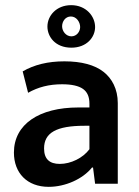

<svg xmlns="http://www.w3.org/2000/svg" viewBox="-20 -713 541 745"><path d="M256 -693C199 -693 164 -652 164 -610C164 -571 194 -528 257 -528C316 -528 349 -568 349 -608C349 -650 314 -693 256 -693ZM257 -572C236 -572 221 -592 221 -611C221 -629 233 -649 255 -649C277 -649 291 -627 291 -608C291 -591 278 -572 257 -572ZM437 0V-313C437 -368 414 -409 382 -434C348 -461 296 -475 230 -475C166 -475 113 -462 68 -436L89 -353C128 -375 170 -386 221 -386C258 -386 285 -380 302 -368C319 -356 327 -337 327 -311V-296H284C132 -296 34 -231 34 -121C34 -42 85 12 169 12C233 12 301 -18 337 -63H341L349 0ZM212 -77C172 -77 151 -96 151 -137C151 -198 199 -225 308 -225H327V-134C302 -100 255 -77 212 -77Z"/></svg>

Font: Quattrocento Sans
Style: Bold
Weight: 700
Designer: Pablo Impallari
Foundry: Pablo Impallari, Igino Marini, Brenda Gallo
Version: Version 2.000